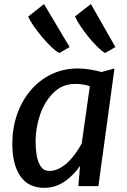

<svg xmlns="http://www.w3.org/2000/svg" viewBox="-20 -892 609 920"><path d="M192.5 8Q115.5 8 77.2 -48.2Q39 -104.5 39 -202.5Q39 -276.5 61.2 -341.8Q83.5 -407 125.2 -457Q167 -507 225 -535.5Q283 -564 355 -564Q380 -564 411 -559Q442 -554 467 -547L528.5 -564L451.5 0H355.5L363.5 -97Q333.5 -53 289.8 -22.5Q246 8 192.5 8ZM216.5 -73Q240 -73 261.8 -83.8Q283.5 -94.5 303.2 -112.8Q323 -131 340.2 -154.8Q357.5 -178.5 371.5 -204L410.5 -479Q378 -490 341 -490Q278.5 -490 235.5 -447Q192.5 -404 171.5 -340.8Q150.5 -277.5 150.5 -214.5Q150.5 -179.5 156 -147Q161.5 -114.5 175.8 -93.8Q190 -73 216.5 -73ZM265 -638Q248.5 -645.5 226 -667Q203.5 -688.5 180.8 -715.8Q158 -743 140 -769.2Q122 -795.5 115 -812.5L191 -872.5L313.5 -666.5ZM483.5 -638Q467 -647.5 445.5 -668.8Q424 -690 402.5 -716.8Q381 -743.5 364 -769.2Q347 -795 339.5 -813.5L415.5 -872.5L533 -666.5Z"/></svg>

Font: Koeln Type Sans
Style: Italic
Weight: 400
Italic angle: -7.5°
Designer: Eben Sorkin
Foundry: Eben Sorkin
Version: Version 2.001